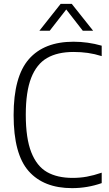

<svg xmlns="http://www.w3.org/2000/svg" viewBox="-20 -965 562 994"><path d="M50.5 -369Q50.5 -568.5 129.5 -658.8Q208.5 -749 360.5 -749Q435 -749 506.5 -728.5V-674.5Q470 -686 434.8 -691Q399.5 -696 360.5 -696Q278 -696 223.8 -664.8Q169.5 -633.5 141.5 -562Q113.5 -490.5 113.5 -371Q113.5 -248.5 142 -176.5Q170.5 -104.5 223.5 -74.2Q276.5 -44 356 -44Q394.5 -44 430 -50.5Q465.5 -57 506.5 -71V-17Q432.5 9 353 9Q206.5 9 128.5 -79Q50.5 -167 50.5 -369ZM462 -806H408.5L323 -916L237.5 -806H184L294 -945H351.5Z"/></svg>

Font: Encode Sans Semi Condensed Light
Style: Regular
Weight: 300
Width: 4
Designer: Multiple Designers
Foundry: Impallari Type
Version: Version 2.000